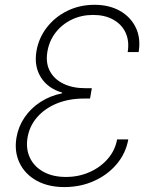

<svg xmlns="http://www.w3.org/2000/svg" viewBox="-20 -757 633 787"><path d="M244.1 9.8Q177.2 9.8 129.6 -16.8Q82 -43.5 60.1 -89.4Q38.1 -135.3 47.4 -192.4Q55.2 -238.3 80.6 -275.6Q106 -313 145.3 -338.6Q184.6 -364.3 234.4 -374.5L234.9 -377.4Q176.3 -394.5 147.7 -439.9Q119.1 -485.4 129.4 -547.4Q138.7 -601.1 171.6 -644Q204.6 -687 255.4 -712.2Q306.2 -737.3 367.2 -737.3Q427.7 -737.3 471.7 -712.4Q515.6 -687.5 536.6 -644Q557.6 -600.6 548.3 -543.5H503.4Q510.7 -589.4 494.6 -623.5Q478.5 -657.7 443.8 -676.8Q409.2 -695.8 361.8 -695.8Q313.5 -695.8 273.7 -676.5Q233.9 -657.2 207.8 -623.3Q181.6 -589.4 174.3 -545.4Q166.5 -499.5 184.3 -465.8Q202.1 -432.1 240 -413.8Q277.8 -395.5 329.1 -395.5H356.4L349.1 -353H322.8Q262.7 -353 213.4 -333Q164.1 -313 132.3 -276.6Q100.6 -240.2 92.8 -192.4Q85.4 -147 102.5 -110.6Q119.6 -74.2 157.7 -53Q195.8 -31.7 250.5 -31.7Q302.2 -31.7 346.7 -51.3Q391.1 -70.8 421.4 -105.5Q451.7 -140.1 460 -185.5H505.9Q495.6 -128.4 458.3 -84.2Q420.9 -40 365.2 -15.1Q309.6 9.8 244.1 9.8Z"/></svg>

Font: Inter 18pt ExtraLight
Style: Italic
Weight: 250
Italic angle: -9.3988°
Designer: Rasmus Andersson
Foundry: rsms
Version: Version 4.001;git-66647c0bb